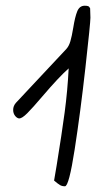

<svg xmlns="http://www.w3.org/2000/svg" viewBox="-20 -610 358 671"><path d="M169 21 178 -32Q196 -143 206 -217.5Q216 -292 220 -371Q186 -341 128 -273Q94 -233 75.5 -214.5Q57 -196 47 -196Q39 -197 32.5 -205.5Q26 -214 26 -226Q26 -240 36 -251L212 -439Q221 -449 226 -466Q231 -483 236 -513Q242 -551 250 -570.5Q258 -590 276 -590Q284 -590 288 -588.5Q292 -587 295 -581L296 -548Q296 -530 278.5 -373.5Q261 -217 241 -88Q221 41 207 41Q197 41 190 37Q183 33 169 21Z"/></svg>

Font: Indie Flower
Style: Regular
Weight: 400
Designer: Kimberly Geswein
Foundry: Kimberly Geswein
Version: Version 2.000